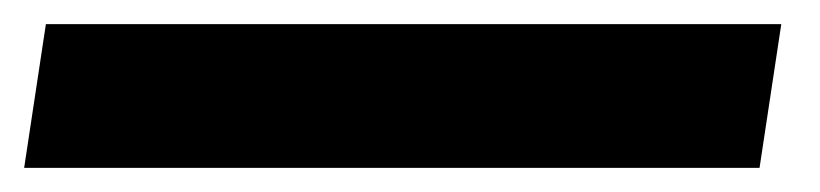

<svg xmlns="http://www.w3.org/2000/svg" viewBox="-50 53 679 159"><path d="M-12 73H597L579 192H-30Z"/></svg>

Font: Exo
Style: Bold Italic
Weight: 700
Italic angle: -9°
Designer: Natanael Gama
Foundry: Natanael Gama
Version: Version 1.500; ttfautohint (v1.6)